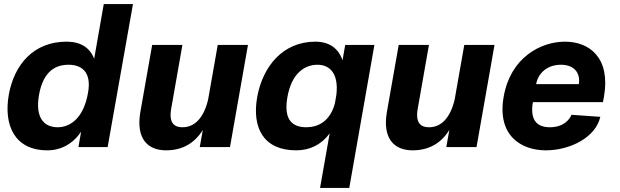

<svg xmlns="http://www.w3.org/2000/svg" viewBox="-20 -720 3036 940"><path d="M212 16C279 16 337 -16 377 -75L364 0H507L631 -700H488L441 -432C420 -488 373 -516 306 -516C146 -516 50 -406 23 -256C-3 -106 52 16 212 16ZM171 -256C193 -376 256 -403 316 -403C376 -403 430 -371 411 -266C389 -139 322 -97 262 -97C202 -97 150 -136 171 -256Z M793 16C873 16 933 -19 973 -84L958 0H1106L1194 -500H1046L999 -233C977 -139 930 -97 874 -97C844 -97 804 -107 818 -187L873 -500H725L667 -171C645 -41 703 16 793 16Z M1430 16C1497 16 1554 -12 1594 -67L1547 200H1690L1813 -500H1670L1657 -425C1637 -484 1591 -516 1524 -516C1364 -516 1266 -394 1239 -244C1213 -94 1270 16 1430 16ZM1387 -244C1408 -364 1474 -403 1534 -403C1590 -403 1639 -366 1627 -257L1620 -216C1597 -125 1536 -97 1480 -97C1420 -97 1366 -124 1387 -244Z M2000 16C2080 16 2140 -19 2180 -84L2165 0H2313L2401 -500H2253L2206 -233C2184 -139 2137 -97 2081 -97C2051 -97 2011 -107 2025 -187L2080 -500H1932L1874 -171C1852 -41 1910 16 2000 16Z M2652 16C2772 16 2897 -48 2919 -148L2778 -158C2770 -138 2742 -97 2672 -97C2602 -97 2575 -140 2589 -220H2932L2937 -247C2970 -437 2866 -516 2746 -516C2626 -516 2479 -437 2446 -247C2412 -56 2532 16 2652 16ZM2605 -308C2613 -358 2656 -403 2726 -403C2796 -403 2822 -358 2814 -308Z"/></svg>

Font: Uncut Sans
Style: Bold Italic
Weight: 700
Italic angle: -10°
Designer: Kasper Nordkvist
Foundry: Uncut Type
Version: Version 1.111;FEAKit 1.0